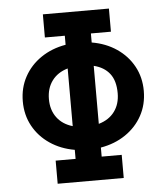

<svg xmlns="http://www.w3.org/2000/svg" viewBox="-52 -770 708 816"><g transform="rotate(-5 302.0 -361.5)"><path d="M43.9 -361.3Q43.9 -419.4 69.6 -466.3Q95.2 -513.2 140.9 -544.2Q186.5 -575.2 246.1 -585.4V-624H161.1V-722.7H442.9V-624H357.4V-585.4Q417.5 -575.2 463.1 -544.2Q508.8 -513.2 534.4 -466.3Q560.1 -419.4 560.1 -361.3Q560.1 -303.2 534.4 -256.3Q508.8 -209.5 463.1 -178.5Q417.5 -147.5 357.4 -137.2V-98.6H442.9V0H161.1V-98.6H246.1V-137.2Q186.5 -147.5 140.9 -178.5Q95.2 -209.5 69.6 -256.3Q43.9 -303.2 43.9 -361.3ZM448.7 -361.3Q448.7 -414.6 425 -444.8Q401.4 -475.1 357.4 -485.8V-238.3Q401.4 -251 425 -283Q448.7 -314.9 448.7 -361.3ZM155.3 -361.3Q155.3 -314.9 179 -283Q202.6 -251 246.1 -238.3V-484.4Q202.6 -471.7 179 -439.7Q155.3 -407.7 155.3 -361.3Z"/></g></svg>

Font: Giphurs Medium
Style: Regular
Weight: 500
Version: Version 0.920; ttfautohint (v1.8.4.7-5d5b)